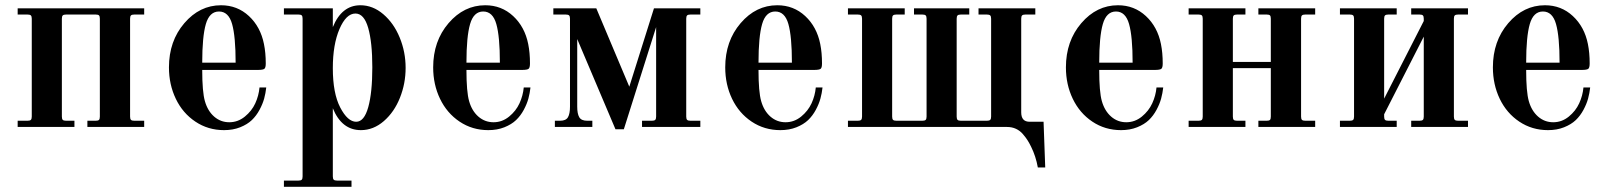

<svg xmlns="http://www.w3.org/2000/svg" viewBox="-20 -488 6182 738"><path d="M47.9 0V-23.9H85.9Q95.2 -23.9 98.6 -27.3Q102.1 -30.8 102.1 -40V-416Q102.1 -425.3 98.6 -428.7Q95.2 -432.1 85.9 -432.1H47.9V-456.1H534.2V-432.1H496.1Q486.8 -432.1 483.4 -428.7Q480 -425.3 480 -416V-40Q480 -30.8 483.4 -27.3Q486.8 -23.9 496.1 -23.9H534.2V0H315.9V-23.9H348.1Q357.4 -23.9 360.6 -27.3Q363.8 -30.8 363.8 -40V-416Q363.8 -425.3 360.6 -428.7Q357.4 -432.1 348.1 -432.1H233.9Q224.6 -432.1 221.2 -428.7Q217.8 -425.3 217.8 -416V-40Q217.8 -30.8 221.2 -27.3Q224.6 -23.9 233.9 -23.9H266.1V0Z M829.6 -467.8Q892.1 -467.8 936.8 -426.3Q981.4 -384.8 994.6 -318.8Q1001.5 -285.2 1001.5 -244.1Q1001.5 -228.5 996.6 -223.9Q991.7 -219.2 970.7 -219.2H757.3Q757.3 -134.8 767.6 -99.1Q778.3 -61.5 803.2 -39.8Q828.1 -18.1 861.3 -18.1Q894.5 -18.1 921.1 -39.8Q947.8 -61.5 961.2 -90.8Q974.6 -120.1 977.5 -151.9H1003.4Q1001 -129.9 995.4 -109.1Q989.7 -88.4 977.5 -65.7Q965.3 -43 948 -26.4Q930.7 -9.8 903.1 1.2Q875.5 12.2 841.3 12.2Q779.8 12.2 731 -20.5Q682.1 -53.2 655.8 -108.2Q629.4 -163.1 629.4 -229Q629.4 -330.1 688.5 -398.9Q747.6 -467.8 829.6 -467.8ZM885.7 -247.1Q885.7 -347.7 872.1 -395.8Q858.4 -443.8 821.8 -443.8Q785.2 -443.8 771.2 -395.5Q757.3 -347.2 757.3 -247.1Z M1346.2 -436Q1310.5 -436 1284.9 -376.5Q1259.3 -316.9 1259.3 -226.1Q1259.3 -129.4 1287.8 -74.7Q1316.4 -20 1349.1 -20Q1379.9 -20 1395.5 -76.2Q1411.1 -132.3 1411.1 -229Q1411.1 -325.2 1395.3 -380.6Q1379.4 -436 1346.2 -436ZM1259.3 -71.8V189.9Q1259.3 199.2 1262.7 202.6Q1266.1 206.1 1275.4 206.1H1331.1V230H1071.3V206.1H1127.4Q1136.7 206.1 1139.9 202.6Q1143.1 199.2 1143.1 189.9V-416Q1143.1 -425.3 1139.9 -428.7Q1136.7 -432.1 1127.4 -432.1H1071.3V-456.1H1259.3V-383.8Q1293.5 -467.8 1365.2 -467.8Q1413.1 -467.8 1453.4 -433.3Q1493.7 -398.9 1516.4 -343.5Q1539.1 -288.1 1539.1 -227.1Q1539.1 -167 1517.3 -112.3Q1495.6 -57.6 1455.6 -22.7Q1415.5 12.2 1367.2 12.2Q1293.5 12.2 1259.3 -71.8Z M1845.2 -467.8Q1907.7 -467.8 1952.4 -426.3Q1997.1 -384.8 2010.3 -318.8Q2017.1 -285.2 2017.1 -244.1Q2017.1 -228.5 2012.2 -223.9Q2007.3 -219.2 1986.3 -219.2H1772.9Q1772.9 -134.8 1783.2 -99.1Q1793.9 -61.5 1818.8 -39.8Q1843.8 -18.1 1877 -18.1Q1910.2 -18.1 1936.8 -39.8Q1963.4 -61.5 1976.8 -90.8Q1990.2 -120.1 1993.2 -151.9H2019Q2016.6 -129.9 2011 -109.1Q2005.4 -88.4 1993.2 -65.7Q1981 -43 1963.6 -26.4Q1946.3 -9.8 1918.7 1.2Q1891.1 12.2 1856.9 12.2Q1795.4 12.2 1746.6 -20.5Q1697.8 -53.2 1671.4 -108.2Q1645 -163.1 1645 -229Q1645 -330.1 1704.1 -398.9Q1763.2 -467.8 1845.2 -467.8ZM1901.4 -247.1Q1901.4 -347.7 1887.7 -395.8Q1874 -443.8 1837.4 -443.8Q1800.8 -443.8 1786.9 -395.5Q1772.9 -347.2 1772.9 -247.1Z M2671.9 -456.1V-432.1H2633.8Q2624.5 -432.1 2621.1 -428.7Q2617.7 -425.3 2617.7 -416V-40Q2617.7 -30.8 2621.1 -27.3Q2624.5 -23.9 2633.8 -23.9H2671.9V0H2447.8V-23.9H2485.8Q2495.1 -23.9 2498.5 -27.3Q2502 -30.8 2502 -40V-383.8L2377.9 8.8H2345.7L2198.7 -337.9V-78.1Q2198.7 -50.8 2206.5 -37.4Q2214.4 -23.9 2236.8 -23.9H2256.8V0H2112.8V-23.9H2132.8Q2155.3 -23.9 2163.1 -37.4Q2170.9 -50.8 2170.9 -78.1V-416Q2170.9 -425.3 2167.5 -428.7Q2164.1 -432.1 2154.8 -432.1H2106.9V-456.1H2272L2398.9 -154.8L2493.7 -456.1Z M2967.8 -467.8Q3030.3 -467.8 3075 -426.3Q3119.6 -384.8 3132.8 -318.8Q3139.6 -285.2 3139.6 -244.1Q3139.6 -228.5 3134.8 -223.9Q3129.9 -219.2 3108.9 -219.2H2895.5Q2895.5 -134.8 2905.8 -99.1Q2916.5 -61.5 2941.4 -39.8Q2966.3 -18.1 2999.5 -18.1Q3032.7 -18.1 3059.3 -39.8Q3085.9 -61.5 3099.4 -90.8Q3112.8 -120.1 3115.7 -151.9H3141.6Q3139.2 -129.9 3133.5 -109.1Q3127.9 -88.4 3115.7 -65.7Q3103.5 -43 3086.2 -26.4Q3068.8 -9.8 3041.3 1.2Q3013.7 12.2 2979.5 12.2Q2918 12.2 2869.1 -20.5Q2820.3 -53.2 2793.9 -108.2Q2767.6 -163.1 2767.6 -229Q2767.6 -330.1 2826.7 -398.9Q2885.7 -467.8 2967.8 -467.8ZM3023.9 -247.1Q3023.9 -347.7 3010.3 -395.8Q2996.6 -443.8 2960 -443.8Q2923.3 -443.8 2909.4 -395.5Q2895.5 -347.2 2895.5 -247.1Z M3239.3 0V-23.9H3277.3Q3286.6 -23.9 3290 -27.3Q3293.5 -30.8 3293.5 -40V-416Q3293.5 -425.3 3290 -428.7Q3286.6 -432.1 3277.3 -432.1H3239.3V-456.1H3457.5V-432.1H3425.3Q3416 -432.1 3412.6 -428.7Q3409.2 -425.3 3409.2 -416V-40Q3409.2 -30.8 3412.6 -27.3Q3416 -23.9 3425.3 -23.9H3525.4Q3534.7 -23.9 3538.1 -27.3Q3541.5 -30.8 3541.5 -40V-416Q3541.5 -425.3 3538.1 -428.7Q3534.7 -432.1 3525.4 -432.1H3493.2V-456.1H3705.6V-432.1H3673.3Q3664.1 -432.1 3660.6 -428.7Q3657.2 -425.3 3657.2 -416V-40Q3657.2 -30.8 3660.6 -27.3Q3664.1 -23.9 3673.3 -23.9H3773.4Q3782.7 -23.9 3786.1 -27.3Q3789.6 -30.8 3789.6 -40V-416Q3789.6 -425.3 3786.1 -428.7Q3782.7 -432.1 3773.4 -432.1H3741.2V-456.1H3959.5V-432.1H3921.4Q3912.1 -432.1 3908.7 -428.7Q3905.3 -425.3 3905.3 -416V-56.2Q3905.3 -20 3937.5 -20H3991.2L3997.6 155.8H3969.2Q3961.4 112.3 3943.4 76.2Q3936 61 3929.4 50.8Q3922.9 40.5 3911.6 27.3Q3900.4 14.2 3885 7.1Q3869.6 0 3850.6 0Z M4277.3 -467.8Q4339.8 -467.8 4384.5 -426.3Q4429.2 -384.8 4442.4 -318.8Q4449.2 -285.2 4449.2 -244.1Q4449.2 -228.5 4444.3 -223.9Q4439.5 -219.2 4418.5 -219.2H4205.1Q4205.1 -134.8 4215.3 -99.1Q4226.1 -61.5 4251 -39.8Q4275.9 -18.1 4309.1 -18.1Q4342.3 -18.1 4368.9 -39.8Q4395.5 -61.5 4408.9 -90.8Q4422.4 -120.1 4425.3 -151.9H4451.2Q4448.7 -129.9 4443.1 -109.1Q4437.5 -88.4 4425.3 -65.7Q4413.1 -43 4395.8 -26.4Q4378.4 -9.8 4350.8 1.2Q4323.2 12.2 4289.1 12.2Q4227.5 12.2 4178.7 -20.5Q4129.9 -53.2 4103.5 -108.2Q4077.1 -163.1 4077.1 -229Q4077.1 -330.1 4136.2 -398.9Q4195.3 -467.8 4277.3 -467.8ZM4333.5 -247.1Q4333.5 -347.7 4319.8 -395.8Q4306.2 -443.8 4269.5 -443.8Q4232.9 -443.8 4219 -395.5Q4205.1 -347.2 4205.1 -247.1Z M4548.8 0V-23.9H4586.9Q4596.2 -23.9 4599.6 -27.3Q4603 -30.8 4603 -40V-416Q4603 -425.3 4599.6 -428.7Q4596.2 -432.1 4586.9 -432.1H4548.8V-456.1H4767.1V-432.1H4734.9Q4725.6 -432.1 4722.2 -428.7Q4718.8 -425.3 4718.8 -416V-250H4864.7V-416Q4864.7 -425.3 4861.6 -428.7Q4858.4 -432.1 4849.1 -432.1H4816.9V-456.1H5035.2V-432.1H4997.1Q4987.8 -432.1 4984.4 -428.7Q4981 -425.3 4981 -416V-40Q4981 -30.8 4984.4 -27.3Q4987.8 -23.9 4997.1 -23.9H5035.2V0H4816.9V-23.9H4849.1Q4858.4 -23.9 4861.6 -27.3Q4864.7 -30.8 4864.7 -40V-226.1H4718.8V-40Q4718.8 -30.8 4722.2 -27.3Q4725.6 -23.9 4734.9 -23.9H4767.1V0Z M5130.4 0V-23.9H5168.5Q5177.7 -23.9 5181.2 -27.3Q5184.6 -30.8 5184.6 -40V-416Q5184.6 -425.3 5181.2 -428.7Q5177.7 -432.1 5168.5 -432.1H5130.4V-456.1H5348.6V-432.1H5316.4Q5307.1 -432.1 5303.7 -428.7Q5300.3 -425.3 5300.3 -416V-108.9L5452.6 -407.2V-416Q5452.6 -425.3 5449.2 -428.7Q5445.8 -432.1 5436.5 -432.1H5404.3V-456.1H5622.6V-432.1H5584.5Q5575.2 -432.1 5571.8 -428.7Q5568.4 -425.3 5568.4 -416V-40Q5568.4 -30.8 5571.8 -27.3Q5575.2 -23.9 5584.5 -23.9H5622.6V0H5404.3V-23.9H5436.5Q5445.8 -23.9 5449.2 -27.3Q5452.6 -30.8 5452.6 -40V-347.2L5300.3 -48.8V-40Q5300.3 -30.8 5303.7 -27.3Q5307.1 -23.9 5316.4 -23.9H5348.6V0Z M5918.5 -467.8Q5981 -467.8 6025.6 -426.3Q6070.3 -384.8 6083.5 -318.8Q6090.3 -285.2 6090.3 -244.1Q6090.3 -228.5 6085.4 -223.9Q6080.6 -219.2 6059.6 -219.2H5846.2Q5846.2 -134.8 5856.4 -99.1Q5867.2 -61.5 5892.1 -39.8Q5917 -18.1 5950.2 -18.1Q5983.4 -18.1 6010 -39.8Q6036.6 -61.5 6050 -90.8Q6063.5 -120.1 6066.4 -151.9H6092.3Q6089.8 -129.9 6084.2 -109.1Q6078.6 -88.4 6066.4 -65.7Q6054.2 -43 6036.9 -26.4Q6019.5 -9.8 5991.9 1.2Q5964.4 12.2 5930.2 12.2Q5868.7 12.2 5819.8 -20.5Q5771 -53.2 5744.6 -108.2Q5718.3 -163.1 5718.3 -229Q5718.3 -330.1 5777.3 -398.9Q5836.4 -467.8 5918.5 -467.8ZM5974.6 -247.1Q5974.6 -347.7 5960.9 -395.8Q5947.3 -443.8 5910.6 -443.8Q5874 -443.8 5860.1 -395.5Q5846.2 -347.2 5846.2 -247.1Z"/></svg>

Font: Flanker Steampunk
Style: Bold
Weight: 700
Designer: Alexey Kryukov, Leonardo Di Lena
Foundry: Alexey Kryukov, Leonardo Di Lena
Version: 1.210